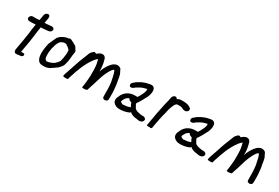

<svg xmlns="http://www.w3.org/2000/svg" viewBox="58 -1509 3570 2458"><g transform="rotate(30 1843.0 -280.5)"><path d="M109 -435C110 -415 127 -405 148 -405H182C201 -405 217 -407 236 -408C235 -400 232 -387 230 -370C224 -337 219 -296 216 -264C214 -252 211 -240 210 -226L206 -203L205 -195C203 -184 201 -173 200 -160L173 -6C169 17 179 43 206 43C218 43 229 41 241 38C255 37 291 41 301 12V10C303 0 300 -13 286 -13H248L275 -165C276 -175 278 -187 280 -199V-200C280 -207 282 -216 284 -226C286 -239 288 -253 290 -266C291 -277 293 -294 295 -313C298 -329 299 -345 302 -360C305 -380 308 -399 310 -410H336C362 -414 384 -414 412 -417C433 -417 459 -430 464 -456C468 -477 447 -494 425 -491C421 -491 414 -491 408 -490C389 -490 364 -484 345 -484H323L336 -558C340 -579 334 -604 308 -604C289 -604 268 -587 264 -567L249 -482C233 -481 215 -479 199 -479H147C125 -476 112 -456 109 -438Z M488 -213C485 -196 483 -182 483 -170C476 -102 482 1 568 2C586 4 602 3 619 0C640 -2 656 -10 672 -17C683 -22 761 -78 761 -78C778 -97 802 -116 814 -146L815 -151C819 -160 821 -174 824 -184L825 -185C826 -190 828 -196 829 -203L832 -221C834 -232 834 -242 836 -251V-252C837 -262 839 -270 839 -282C840 -287 840 -295 840 -300L842 -304V-305C843 -310 842 -314 843 -317C845 -323 846 -333 847 -342C854 -368 837 -385 828 -396C821 -414 808 -434 782 -438C772 -451 759 -454 747 -458V-459H746C743 -460 710 -486 687 -463H682L677 -464H676C640 -459 609 -441 583 -425C579 -422 554 -395 554 -395C549 -389 498 -271 498 -271C494 -253 491 -234 488 -213ZM566 -246C569 -255 572 -266 576 -277V-279C578 -293 584 -311 590 -322L591 -323C601 -351 620 -374 642 -381H643C651 -384 657 -388 659 -388H661C665 -389 669 -389 674 -389H689C693 -389 694 -389 698 -388C703 -384 711 -381 714 -377L733 -365H734C739 -360 749 -351 754 -345C757 -341 759 -338 764 -333C765 -311 768 -287 763 -259L762 -257C760 -244 759 -235 758 -223L755 -205C754 -202 753 -200 752 -193C749 -184 747 -173 745 -165V-163C733 -145 713 -122 694 -106C690 -104 685 -101 680 -98L665 -90C661 -88 653 -85 648 -83H647C643 -81 638 -79 633 -78H632C618 -74 603 -69 588 -71C586 -72 584 -73 578 -77C572 -83 568 -89 562 -96C558 -116 555 -140 557 -166V-167C556 -179 558 -194 561 -209V-210C562 -223 564 -235 566 -246Z M870 -18C869 -13 875 -8 886 -7H888C889 -7 890 -6 900 -7C905 -6 913 -6 918 -6H919C929 -7 943 -9 944 -15L945 -24C950 -50 961 -73 970 -101L983 -143C987 -153 990 -162 995 -171V-172C1016 -233 1044 -287 1074 -337C1095 -369 1121 -407 1149 -425C1152 -409 1156 -396 1161 -375C1168 -344 1170 -303 1171 -270C1171 -240 1172 -210 1171 -179C1171 -171 1167 -161 1169 -148C1164 -108 1164 -82 1157 -41L1152 -12C1151 -9 1155 -6 1164 -6C1182 -2 1216 -6 1228 -16V-18C1228 -20 1229 -21 1231 -30C1234 -40 1238 -53 1242 -65C1266 -130 1285 -212 1311 -278C1333 -326 1355 -379 1389 -406C1391 -408 1393 -408 1395 -409C1399 -404 1403 -399 1406 -394C1407 -392 1407 -389 1409 -385L1417 -362C1422 -345 1427 -320 1431 -301C1433 -289 1434 -278 1439 -265C1445 -228 1448 -182 1449 -142C1449 -109 1448 -75 1450 -41C1448 -24 1465 -12 1486 -13C1492 -13 1498 -15 1504 -17C1532 -30 1523 -57 1525 -67L1526 -71C1525 -89 1525 -99 1525 -118V-142C1526 -160 1523 -172 1522 -189C1518 -230 1516 -269 1506 -306C1503 -336 1496 -370 1489 -396C1488 -398 1456 -463 1456 -463C1436 -481 1397 -492 1362 -469C1339 -458 1328 -443 1315 -428H1314C1284 -389 1260 -347 1243 -294V-341C1241 -367 1238 -392 1233 -417C1229 -437 1224 -453 1220 -467L1221 -468C1214 -482 1204 -507 1172 -508C1164 -509 1153 -507 1146 -505H1145C1127 -498 1113 -488 1099 -476C1097 -475 1092 -472 1090 -470C1087 -475 1079 -480 1068 -480H1062C1042 -469 1026 -451 1014 -430C994 -383 978 -333 958 -288L957 -286C956 -282 955 -278 953 -274C938 -237 929 -199 916 -162L915 -160C915 -159 914 -157 912 -154V-151C909 -142 905 -132 901 -121C895 -103 892 -89 885 -74L884 -69C884 -68 884 -69 882 -65C879 -57 876 -46 874 -38Z M1599 -96C1598 -76 1601 -58 1613 -44C1633 -21 1666 -3 1715 -6C1722 -6 1731 -7 1738 -8C1756 -8 1776 -13 1791 -17C1814 -22 1838 -30 1858 -47C1860 -42 1865 -39 1868 -35H1869C1878 -31 1887 -22 1904 -19C1919 -12 1942 -11 1960 -8C1974 -4 1996 0 2017 -6C2034 -8 2053 -24 2055 -45C2056 -50 2054 -55 2053 -59C2046 -68 2033 -85 2006 -81H1997L1996 -80H1995L1994 -81L1975 -83L1958 -86C1948 -88 1934 -91 1923 -94C1913 -98 1902 -105 1888 -111C1883 -119 1879 -130 1873 -137C1864 -154 1855 -162 1855 -182C1858 -187 1863 -195 1868 -201H1869L1870 -202C1881 -219 1889 -233 1899 -250C1909 -267 1920 -288 1929 -306L1943 -332V-333C1951 -353 1956 -368 1960 -392C1962 -403 1961 -414 1961 -422L1962 -423C1960 -455 1942 -486 1896 -480H1895C1862 -473 1835 -470 1803 -456C1770 -444 1746 -428 1719 -412L1715 -409C1707 -399 1701 -398 1684 -383C1676 -375 1662 -361 1668 -343C1671 -309 1716 -320 1733 -338C1741 -346 1748 -351 1765 -360H1766L1767 -361C1779 -369 1794 -378 1807 -383H1808V-384C1829 -395 1856 -400 1886 -408V-404C1886 -397 1887 -391 1887 -384C1883 -361 1873 -337 1863 -318H1862V-317C1855 -298 1840 -277 1828 -257H1789C1709 -257 1648 -214 1619 -151C1617 -146 1617 -142 1615 -139C1608 -127 1602 -114 1599 -98ZM1675 -106 1676 -111C1677 -117 1684 -131 1688 -138L1689 -139L1690 -140C1700 -165 1722 -182 1749 -191V-188C1754 -170 1775 -163 1795 -156C1801 -138 1809 -117 1821 -100C1800 -94 1777 -84 1759 -84H1758L1753 -83L1737 -82L1731 -81H1720C1715 -70 1714 -70 1713 -81H1711C1706 -81 1703 -82 1700 -84H1699L1698 -85H1696C1691 -87 1686 -90 1683 -94H1682C1677 -96 1674 -100 1675 -106Z M2112 -2C2122 1 2129 2 2147 2H2153C2158 2 2185 9 2188 -10L2201 -84C2208 -124 2217 -164 2226 -203C2230 -219 2233 -235 2238 -247V-249C2240 -260 2243 -272 2246 -285V-286C2250 -306 2257 -332 2264 -349C2271 -369 2278 -382 2288 -404C2295 -413 2306 -425 2311 -427C2315 -427 2319 -428 2321 -428C2327 -428 2332 -429 2336 -429H2349C2354 -428 2361 -428 2366 -428C2367 -428 2369 -427 2373 -427C2375 -427 2379 -426 2382 -426L2385 -424L2387 -423L2398 -419L2406 -414C2415 -410 2427 -406 2439 -406C2447 -406 2455 -407 2463 -412C2493 -423 2495 -463 2474 -473L2466 -478C2450 -490 2429 -497 2404 -500C2395 -501 2388 -501 2381 -502H2380C2374 -502 2370 -502 2365 -503H2363C2356 -503 2348 -503 2341 -502C2341 -502 2339 -503 2336 -503H2334C2329 -502 2325 -502 2317 -501C2301 -499 2288 -493 2276 -483C2273 -495 2264 -505 2248 -505C2223 -505 2207 -481 2203 -461L2201 -447C2200 -440 2198 -433 2196 -426L2195 -418C2194 -413 2192 -409 2191 -401C2188 -390 2184 -376 2181 -363V-362C2180 -354 2177 -345 2175 -335C2167 -292 2156 -246 2147 -200Z M2492 -96C2491 -76 2494 -58 2506 -44C2526 -21 2559 -3 2608 -6C2615 -6 2624 -7 2631 -8C2649 -8 2669 -13 2684 -17C2707 -22 2731 -30 2751 -47C2753 -42 2758 -39 2761 -35H2762C2771 -31 2780 -22 2797 -19C2812 -12 2835 -11 2853 -8C2867 -4 2889 0 2910 -6C2927 -8 2946 -24 2948 -45C2949 -50 2947 -55 2946 -59C2939 -68 2926 -85 2899 -81H2890L2889 -80H2888L2887 -81L2868 -83L2851 -86C2841 -88 2827 -91 2816 -94C2806 -98 2795 -105 2781 -111C2776 -119 2772 -130 2766 -137C2757 -154 2748 -162 2748 -182C2751 -187 2756 -195 2761 -201H2762L2763 -202C2774 -219 2782 -233 2792 -250C2802 -267 2813 -288 2822 -306L2836 -332V-333C2844 -353 2849 -368 2853 -392C2855 -403 2854 -414 2854 -422L2855 -423C2853 -455 2835 -486 2789 -480H2788C2755 -473 2728 -470 2696 -456C2663 -444 2639 -428 2612 -412L2608 -409C2600 -399 2594 -398 2577 -383C2569 -375 2555 -361 2561 -343C2564 -309 2609 -320 2626 -338C2634 -346 2641 -351 2658 -360H2659L2660 -361C2672 -369 2687 -378 2700 -383H2701V-384C2722 -395 2749 -400 2779 -408V-404C2779 -397 2780 -391 2780 -384C2776 -361 2766 -337 2756 -318H2755V-317C2748 -298 2733 -277 2721 -257H2682C2602 -257 2541 -214 2512 -151C2510 -146 2510 -142 2508 -139C2501 -127 2495 -114 2492 -98ZM2568 -106 2569 -111C2570 -117 2577 -131 2581 -138L2582 -139L2583 -140C2593 -165 2615 -182 2642 -191V-188C2647 -170 2668 -163 2688 -156C2694 -138 2702 -117 2714 -100C2693 -94 2670 -84 2652 -84H2651L2646 -83L2630 -82L2624 -81H2613C2608 -70 2607 -70 2606 -81H2604C2599 -81 2596 -82 2593 -84H2592L2591 -85H2589C2584 -87 2579 -90 2576 -94H2575C2570 -96 2567 -100 2568 -106Z M3007 -18C3006 -13 3012 -8 3023 -7H3025C3026 -7 3027 -6 3037 -7C3042 -6 3050 -6 3055 -6H3056C3066 -7 3080 -9 3081 -15L3082 -24C3087 -50 3098 -73 3107 -101L3120 -143C3124 -153 3127 -162 3132 -171V-172C3153 -233 3181 -287 3211 -337C3232 -369 3258 -407 3286 -425C3289 -409 3293 -396 3298 -375C3305 -344 3307 -303 3308 -270C3308 -240 3309 -210 3308 -179C3308 -171 3304 -161 3306 -148C3301 -108 3301 -82 3294 -41L3289 -12C3288 -9 3292 -6 3301 -6C3319 -2 3353 -6 3365 -16V-18C3365 -20 3366 -21 3368 -30C3371 -40 3375 -53 3379 -65C3403 -130 3422 -212 3448 -278C3470 -326 3492 -379 3526 -406C3528 -408 3530 -408 3532 -409C3536 -404 3540 -399 3543 -394C3544 -392 3544 -389 3546 -385L3554 -362C3559 -345 3564 -320 3568 -301C3570 -289 3571 -278 3576 -265C3582 -228 3585 -182 3586 -142C3586 -109 3585 -75 3587 -41C3585 -24 3602 -12 3623 -13C3629 -13 3635 -15 3641 -17C3669 -30 3660 -57 3662 -67L3663 -71C3662 -89 3662 -99 3662 -118V-142C3663 -160 3660 -172 3659 -189C3655 -230 3653 -269 3643 -306C3640 -336 3633 -370 3626 -396C3625 -398 3593 -463 3593 -463C3573 -481 3534 -492 3499 -469C3476 -458 3465 -443 3452 -428H3451C3421 -389 3397 -347 3380 -294V-341C3378 -367 3375 -392 3370 -417C3366 -437 3361 -453 3357 -467L3358 -468C3351 -482 3341 -507 3309 -508C3301 -509 3290 -507 3283 -505H3282C3264 -498 3250 -488 3236 -476C3234 -475 3229 -472 3227 -470C3224 -475 3216 -480 3205 -480H3199C3179 -469 3163 -451 3151 -430C3131 -383 3115 -333 3095 -288L3094 -286C3093 -282 3092 -278 3090 -274C3075 -237 3066 -199 3053 -162L3052 -160C3052 -159 3051 -157 3049 -154V-151C3046 -142 3042 -132 3038 -121C3032 -103 3029 -89 3022 -74L3021 -69C3021 -68 3021 -69 3019 -65C3016 -57 3013 -46 3011 -38Z"/></g></svg>

Font: Scribbler
Style: ExBdIta
Weight: 800
Designer: Mew Too
Foundry: Cannot Into Space Fonts
Version: Version 1.001